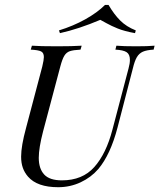

<svg xmlns="http://www.w3.org/2000/svg" viewBox="-20 -759 656 790"><path d="M514.5 -512.9Q514.5 -535.5 500.8 -544.4Q487.1 -553.2 454.8 -554.8L458.9 -571Q487.1 -568.5 540.3 -568.5Q587.9 -568.5 616.1 -571L612.1 -554.8Q583.9 -553.2 568.1 -546.4Q552.4 -539.5 543.1 -523.8Q533.9 -508.1 526.6 -477.4L463.7 -234.7Q434.7 -123.4 384.7 -63.7Q354.8 -29 311.7 -8.9Q268.5 11.3 219.4 11.3Q133.1 11.3 95.2 -32.3Q80.6 -49.2 73.8 -69Q66.9 -88.7 66.9 -114.5Q66.9 -158.1 87.1 -232.3L154 -485.5Q160.5 -512.9 160.5 -524.2Q160.5 -541.9 148.8 -547.6Q137.1 -553.2 106.5 -554.8L111.3 -571Q143.5 -568.5 215.3 -568.5Q277.4 -568.5 316.1 -571L311.3 -554.8Q281.5 -553.2 267.3 -548.4Q253.2 -543.5 244.8 -529.8Q236.3 -516.1 228.2 -485.5L157.3 -218.5Q139.5 -150 139.5 -109.7Q139.5 -65.3 161.7 -41.1Q183.9 -16.9 234.7 -16.9Q319.4 -16.9 368.1 -71.8Q416.9 -126.6 442.7 -225.8L508.9 -477.4Q514.5 -497.6 514.5 -512.9ZM226.6 -622.6 222.6 -633.9Q280.6 -651.6 330.6 -679.4Q380.6 -707.3 412.1 -738.7H426.6Q449.2 -700 474.6 -674.6Q500 -649.2 538.7 -633.9L535.5 -622.6Q491.9 -630.6 464.9 -641.5Q437.9 -652.4 418.5 -663.3Q399.2 -674.2 392.7 -677.4Q303.2 -639.5 226.6 -622.6Z"/></svg>

Font: Playfair Display SC
Style: Italic
Weight: 400
Italic angle: -14°
Designer: Claus Eggers Sørensen
Foundry: Claus Eggers Sørensen
Version: Version 1.202; ttfautohint (v1.6)